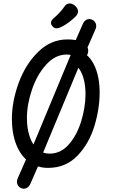

<svg xmlns="http://www.w3.org/2000/svg" viewBox="-20 -973 660 1125"><path d="M408 -684.2 469 -647.3 219.3 -46.7 161 -90.3ZM49.7 -278.2Q50 -379.7 89.8 -488.1Q129.5 -596.5 203.8 -669.2Q278 -742 375.2 -742Q427 -742 457.1 -727.8Q487.2 -713.5 494.4 -691.4Q501.7 -669.3 488.5 -647Q481.7 -635.5 472.8 -632.4Q464 -629.3 454.2 -631.6Q444.5 -633.8 427.7 -640.3Q410.5 -646.8 397.8 -650.2Q385 -653.5 371.2 -653.5Q304 -653.5 250.5 -594.2Q197 -535 167.2 -447.4Q137.5 -359.8 137.8 -280.5Q137.8 -220.5 153.7 -173.2Q169.5 -126 199.4 -99.4Q229.3 -72.8 270.3 -72.8Q337 -72.8 384.5 -128.2Q432 -183.5 456.2 -263.8Q480.3 -344.2 481 -418Q481.3 -459.7 474.2 -494.2Q467.2 -528.8 453.5 -554.1Q439.8 -579.3 420.3 -594.8Q398.8 -616 397 -631.6Q395.2 -647.2 408.5 -663.3Q415.2 -670.3 426 -672.5Q436.8 -674.7 448.6 -672.4Q460.3 -670.2 468.2 -665L470.5 -663.7Q498.2 -646.5 518.8 -615.2Q539.5 -583.8 551.3 -538.6Q563.2 -493.3 563.8 -436.5Q564.8 -339 533.4 -235.2Q502 -131.5 433.5 -60.4Q365 10.7 261.5 10.7Q198 10.7 150 -24.2Q102 -59.2 75.8 -124.5Q49.7 -189.8 49.7 -278.2ZM394.2 -670.3 465 -832.2Q473.5 -851.5 488.2 -858Q503 -864.5 518.2 -858.2Q534.5 -851.5 541.1 -835.2Q547.7 -818.8 538.5 -799.2L467.7 -637.7ZM228.8 -58.2 158.7 102.5Q149.7 122.7 134.8 129.3Q120 136 104.8 129.7Q88.5 123 81.9 106.5Q75.3 90 84.8 69.5L155.3 -90.8ZM338.8 -814.8Q361.5 -826 384.2 -842.9Q406.8 -859.8 424.3 -877.7Q438.2 -892.5 437.1 -908.2Q436 -923.8 421.2 -938Q411.7 -947.3 399.8 -950.9Q388 -954.5 376.6 -950.5Q365.2 -946.5 356.8 -933.5Q345.2 -916.5 328.4 -898.5Q311.7 -880.5 294.2 -866.2Q279.8 -853.8 278.8 -841.5Q277.7 -829.2 288.8 -817.5Q298.7 -806.5 311 -806.9Q323.3 -807.3 338.8 -814.8Z"/></svg>

Font: Monaspace Radon Var
Style: Regular
Weight: 400
Designer: Riley Cran and the Lettermatic Team
Version: Version 1.000 (Monaspace Radon Var)